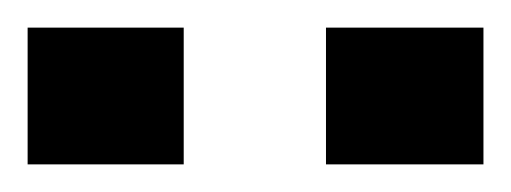

<svg xmlns="http://www.w3.org/2000/svg" viewBox="-20 -725 370 139"><path d="M0 -606V-705H113V-606ZM216 -606V-705H330V-606Z"/></svg>

Font: Saira SemiExpanded SemiBold
Style: Regular
Weight: 600
Width: 6
Designer: Hector Gatti with collaboration of the Omnibus-Type team
Foundry: Omnibus-Type
Version: Version 1.101